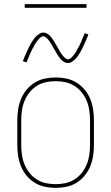

<svg xmlns="http://www.w3.org/2000/svg" viewBox="-20 -904 540 932"><path d="M250 8Q224 8 197.5 2.5Q171 -3 148.5 -17Q126 -31 109 -51.5Q92 -72 82 -96.5Q72 -121 68 -147.5Q64 -174 64 -200V-320Q64 -346 68 -372.5Q72 -399 82 -423.5Q92 -448 109 -468.5Q126 -489 148.5 -503Q171 -517 197.5 -522.5Q224 -528 250 -528Q276 -528 302.5 -522.5Q329 -517 351.5 -503Q374 -489 391 -468.5Q408 -448 418 -423.5Q428 -399 432 -372.5Q436 -346 436 -320V-200Q436 -174 432 -147.5Q428 -121 418 -96.5Q408 -72 391 -51.5Q374 -31 351.5 -17Q329 -3 302.5 2.5Q276 8 250 8ZM250 -10Q274 -10 297.5 -15Q321 -20 341.5 -33Q362 -46 377 -65Q392 -84 401 -106Q410 -128 413.5 -152Q417 -176 417 -200V-320Q417 -344 413.5 -368Q410 -392 401 -414Q392 -436 377 -455Q362 -474 341.5 -487Q321 -500 297.5 -505Q274 -510 250 -510Q226 -510 202.5 -505Q179 -500 158.5 -487Q138 -474 123 -455Q108 -436 99 -414Q90 -392 86.5 -368Q83 -344 83 -320V-200Q83 -176 86.5 -152Q90 -128 99 -106Q108 -84 123 -65Q138 -46 158.5 -33Q179 -20 202.5 -15Q226 -10 250 -10ZM310 -598Q304 -598 298.5 -600Q293 -602 288 -605Q283 -608 279 -612Q275 -616 271.5 -620.5Q268 -625 265 -629.5Q262 -634 259 -638.5Q256 -643 253 -648.5Q250 -654 247 -659Q244 -664 241 -669Q238 -674 235 -679.5Q232 -685 229 -690Q226 -695 223 -699.5Q220 -704 216.5 -708.5Q213 -713 209 -717Q205 -721 200 -724.5Q195 -728 190 -728Q185 -728 181 -725.5Q177 -723 174 -720.5Q171 -718 168 -714Q165 -710 161 -705.5Q157 -701 155.5 -698.5Q154 -696 152 -693Q150 -690 148.5 -686.5Q147 -683 145 -679.5Q143 -676 140.5 -672Q138 -668 136 -664Q134 -660 132 -655.5Q130 -651 127.5 -646Q125 -641 123 -635.5Q121 -630 118.5 -624.5Q116 -619 113.5 -613Q111 -607 109 -601L91 -607Q95 -619 99.5 -629Q104 -639 108 -648Q112 -657 116 -665.5Q120 -674 123.5 -681Q127 -688 131 -694.5Q135 -701 138.5 -706.5Q142 -712 147.5 -719Q153 -726 159.5 -731.5Q166 -737 173.5 -741.5Q181 -746 190 -746Q196 -746 201.5 -744Q207 -742 212 -739Q217 -736 221 -732Q225 -728 228.5 -723.5Q232 -719 235 -714.5Q238 -710 241 -705.5Q244 -701 247 -695.5Q250 -690 253 -685Q256 -680 259 -675Q262 -670 265 -664.5Q268 -659 271 -654Q274 -649 277 -644.5Q280 -640 283.5 -635.5Q287 -631 291 -627Q295 -623 300 -619.5Q305 -616 310 -616Q315 -616 319 -618.5Q323 -621 326 -623.5Q329 -626 332 -630Q335 -634 339 -638.5Q343 -643 344.5 -645.5Q346 -648 348 -651Q350 -654 351.5 -657.5Q353 -661 355 -664.5Q357 -668 359.5 -672Q362 -676 364 -680Q366 -684 368 -688.5Q370 -693 372.5 -698Q375 -703 377 -708.5Q379 -714 381.5 -719.5Q384 -725 386.5 -731Q389 -737 391 -743L409 -737Q405 -725 400.5 -715Q396 -705 392 -696Q388 -687 384 -678.5Q380 -670 376.5 -663Q373 -656 369 -649.5Q365 -643 361.5 -637.5Q358 -632 352.5 -625Q347 -618 340.5 -612.5Q334 -607 326.5 -602.5Q319 -598 310 -598ZM400 -866H100V-884H400Z"/></svg>

Font: Iosevka Term Curly Thin
Style: Regular
Weight: 100
Designer: Belleve Invis
Foundry: Belleve Invis
Version: Version 32.3.0